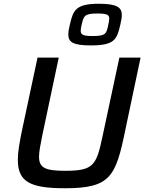

<svg xmlns="http://www.w3.org/2000/svg" viewBox="-20 -995 769 1023"><path d="M464 -753C592 -753 603 -786 621 -863C626 -884 629 -901 629 -915C629 -955 604 -975 508 -975C382 -975 370 -940 352 -863C347 -843 344 -825 344 -811C344 -771 369 -753 464 -753ZM474 -803C423 -803 410 -810 410 -831C410 -839 412 -850 415 -863C426 -910 429 -923 499 -923C549 -923 562 -917 562 -896C562 -887 560 -877 557 -863C547 -816 545 -803 474 -803ZM326 8C568 8 597 -53 648 -304L729 -688H616L527 -272C494 -115 480 -85 328 -85C222 -85 188 -100 188 -160C188 -187 195 -222 205 -272L293 -688H180L98 -304C84 -237 75 -185 75 -144C75 -27 139 8 326 8Z"/></svg>

Font: Saira UNSAM Medium Italic
Style: Regular
Weight: 500
Italic angle: -12°
Designer: Hector Gatti with collaboration of the Omnibus-Type team
Foundry: Omnibus-Type
Version: Version 0.072;PS 000.072;hotconv 1.0.88;makeotf.lib2.5.64775